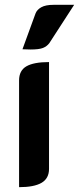

<svg xmlns="http://www.w3.org/2000/svg" viewBox="-20 -766 327 795"><path d="M59 -433Q59 -474 89.5 -491.5Q120 -509 183 -509V-67Q183 -27 152 -9Q121 9 59 9ZM127 -710Q133 -726 151 -736Q169 -746 201 -746H287L184 -587Q174 -574 158 -567.5Q142 -561 106 -561Q86 -561 73 -562Z"/></svg>

Font: K2D
Style: Bold
Weight: 700
Designer: Katatrad Aksorn Co.,Ltd.
Foundry: Cadson Demak Co.,Ltd.
Version: Version 1.000; ttfautohint (v1.6)